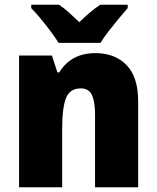

<svg xmlns="http://www.w3.org/2000/svg" viewBox="-20 -786 658 806"><path d="M381 -563Q462 -563 511 -513Q560 -463 560 -360V0H379V-304Q379 -359 366 -387Q353 -415 319 -415Q273 -415 257 -374Q241 -333 241 -246V0H60V-553H198L221 -482H229Q252 -521 290 -542Q328 -563 381 -563ZM226 -606Q213 -627 192.5 -654.5Q172 -682 150 -708.5Q128 -735 111 -752V-766H228Q250 -751 269.5 -733.5Q289 -716 313 -693Q337 -716 358 -734Q379 -752 401 -766H516V-752Q500 -734 478.5 -708Q457 -682 436 -655Q415 -628 402 -606Z"/></svg>

Font: Noto Sans Lao SemiCondensed Black
Style: Regular
Weight: 900
Width: 4
Designer: Monotype Design Team
Foundry: Monotype Imaging Inc.
Version: Version 2.003; ttfautohint (v1.8.4.7-5d5b)